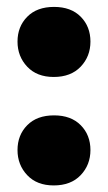

<svg xmlns="http://www.w3.org/2000/svg" viewBox="-20 -536 320 570"><path d="M139.5 -307.5Q89.5 -307.5 60.8 -338Q32 -368.5 32 -412.5Q32 -457 60.8 -486.2Q89.5 -515.5 140.5 -515.5Q191 -515.5 219.8 -486.2Q248.5 -457 248.5 -412.5Q248.5 -368.5 219.5 -338Q190.5 -307.5 139.5 -307.5ZM139.5 14.5Q89.5 14.5 60.8 -16Q32 -46.5 32 -90.5Q32 -135 60.8 -164.2Q89.5 -193.5 140.5 -193.5Q191 -193.5 219.8 -164.2Q248.5 -135 248.5 -90.5Q248.5 -46.5 219.5 -16Q190.5 14.5 139.5 14.5Z"/></svg>

Font: Commissioner ExtraBold
Style: Regular
Weight: 800
Designer: Kostas Bartsokas
Foundry: Kostas Bartsokas
Version: Version 1.000; ttfautohint (v1.8.3)